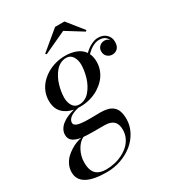

<svg xmlns="http://www.w3.org/2000/svg" viewBox="-255 -771 1044 1151"><g transform="rotate(-30 266.5 -195.0)"><path d="M338.1 -605 183.1 -533 176 -539.8 308.1 -649.9H373L461.2 -539.8L454.1 -533ZM201.9 -159.9Q196.8 -159.9 187.5 -160.4Q172.4 -157.2 159.2 -152.5Q146 -147.7 133.9 -140.5Q121.8 -133.3 114.9 -122.9Q107.9 -112.5 107.9 -100.1Q107.9 -92.3 114 -86.5Q120.1 -80.8 129.6 -77.5Q139.2 -74.2 153.8 -72.3Q168.5 -70.3 182.6 -69.7Q196.8 -69.1 215.1 -69.1Q233.4 -69.1 253.1 -69.6Q272.7 -70.1 285.9 -70.1Q315.2 -70.1 336.1 -64.6Q356.9 -59.1 372.4 -46.4Q387.9 -33.7 395.5 -11.7Q403.1 10.3 403.1 42Q403.1 86.4 382 127Q360.8 167.5 325.7 196.5Q290.5 225.6 242.7 242.8Q194.8 260 143.1 260Q-42 260 -42 155Q-42 128.9 -31 105.3Q-20 81.8 -3.2 65.1Q13.7 48.3 34.8 35.2Q55.9 22 75.3 14.6Q94.7 7.3 111.6 4.4Q75 -1.2 55.4 -16Q35.9 -30.8 35.9 -59.1Q35.9 -78.6 45.8 -95.9Q55.7 -113.3 72.9 -126.2Q90.1 -139.2 111.5 -148.6Q132.8 -158 158 -163.8Q110.1 -172.9 82 -202.8Q54 -232.7 54 -284.9Q54 -317.1 65.9 -346.3Q77.9 -375.5 98.8 -397.7Q119.6 -419.9 147.1 -436.4Q174.6 -452.9 206.7 -461.4Q238.8 -470 272 -470Q314.7 -470 348.3 -456.8Q381.8 -443.6 400.4 -416.3Q424.3 -440.2 450 -452.6Q475.6 -465.1 496.1 -465.1Q533 -465.1 554 -444.6Q575 -424.1 575 -394Q575 -363 560.1 -348.5Q545.2 -334 523.9 -334Q503.7 -334 488.9 -347.3Q474.1 -360.6 474.1 -384Q474.1 -404.8 488.3 -417.8Q502.4 -430.9 523.9 -430.9Q535.4 -430.9 543.7 -425.4Q552 -419.9 554.9 -414.1Q543.5 -450.9 496.1 -450.9Q476.3 -450.9 453 -438.8Q429.7 -426.8 407.7 -403.6Q419.9 -378.4 419.9 -345Q419.9 -312.7 408 -283.6Q396 -254.4 375.1 -232.2Q354.2 -210 326.8 -193.5Q299.3 -177 267.2 -168.5Q235.1 -159.9 201.9 -159.9ZM201.9 -174.1Q223.4 -174.1 242.3 -183.7Q261.2 -193.4 275 -209.7Q288.8 -226.1 299.8 -246.7Q310.8 -267.3 317.5 -290Q324.2 -312.7 327.6 -334.4Q331.1 -356 331.1 -375Q331.1 -409.7 315.6 -432.9Q300 -456.1 272 -456.1Q250.5 -456.1 231.6 -446.3Q212.6 -436.5 198.9 -420.2Q185.1 -403.8 174.2 -383.2Q163.3 -362.5 156.6 -339.8Q149.9 -317.1 146.5 -295.5Q143.1 -273.9 143.1 -254.9Q143.1 -220.2 158.4 -197.1Q173.8 -174.1 201.9 -174.1ZM53 142.1Q53 160.4 55.5 175Q58.1 189.7 64.6 202.9Q71 216.1 81.7 224.9Q92.3 233.6 109 238.8Q125.7 243.9 147.9 243.9Q177.7 243.9 207.2 237.2Q236.6 230.5 262.7 217Q288.8 203.6 308.7 185.1Q328.6 166.5 340.3 141.1Q352.1 115.7 352.1 86.9Q352.1 46.9 331.8 28Q311.5 9 270 9H199Q152.6 9 125.7 6.3Q95 20.8 74 59.7Q53 98.6 53 142.1Z"/></g></svg>

Font: Bodoni* 16
Style: Italic
Weight: 400
Italic angle: -13°
Version: Version 2.000